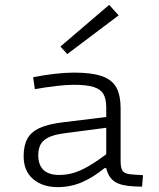

<svg xmlns="http://www.w3.org/2000/svg" viewBox="-20 -763 654 788"><path d="M223 -45Q254 -45 282.5 -53.5Q311 -62 346 -82.5Q381 -103 428 -139L416 -73H409Q361 -34 315 -14.5Q269 5 216 5Q155 5 116 -28Q77 -61 77 -122Q77 -166 92.5 -194Q108 -222 143.5 -238Q179 -254 238 -261L442 -286V-242L244 -216Q199 -210 176 -197.5Q153 -185 145 -167Q137 -149 137 -126Q137 -87 158 -66Q179 -45 223 -45ZM475 -102Q475 -71 484.5 -60Q494 -49 522 -47L567 -44L563 3L531 2Q478 0 451.5 -17Q425 -34 416 -73V-89V-322Q416 -357 404.5 -377Q393 -397 364 -406Q335 -415 282 -415Q253 -415 210 -410Q167 -405 123 -397L116 -446Q160 -455 204.5 -460Q249 -465 284 -465Q358 -465 399.5 -450Q441 -435 458 -403Q475 -371 475 -319ZM228 -572 428 -743 467 -700 256 -541Z"/></svg>

Font: Intel One Mono Light
Style: Regular
Weight: 300
Monospace: yes
Designer: Fred Shallcrass
Foundry: Frere-Jones Type LLC
Version: Version 1.004